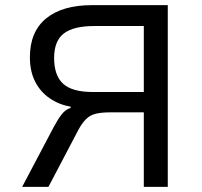

<svg xmlns="http://www.w3.org/2000/svg" viewBox="-20 -725 783 745"><path d="M66 0 190 -235Q207 -266 220 -282Q233 -298 248 -304L254 -306V-311Q209 -319 173 -343.5Q137 -368 116.5 -408Q96 -448 96 -503Q96 -602 159 -653.5Q222 -705 336 -705H631V0H538V-289H406Q373 -289 351 -283.5Q329 -278 313.5 -262.5Q298 -247 283 -219L168 0ZM340 -368H538V-624H346Q265 -624 227.5 -595Q190 -566 190 -500Q190 -432 225 -400Q260 -368 340 -368Z"/></svg>

Font: Nunito Sans 6pt
Style: Regular
Weight: 400
Version: Version 3.101;gftools[0.9.27]